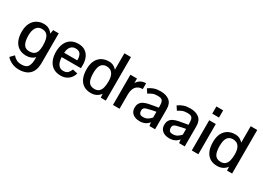

<svg xmlns="http://www.w3.org/2000/svg" viewBox="-17 -1617 3762 2748"><g transform="rotate(30 1864.0 -243.0)"><path d="M277.3 235.8Q209.5 235.8 154.8 209.2Q100.1 182.6 71.3 146.5L129.9 85.9Q152.3 114.3 186.8 134.8Q221.2 155.3 279.3 154.3Q355 153.3 380.6 109.1Q406.2 64.9 406.2 -13.2V-43.9Q381.8 -16.6 346.4 -2.4Q311 11.7 267.6 11.7Q197.8 11.7 147.5 -19.8Q97.2 -51.3 70.3 -111.3Q43.5 -171.4 43.5 -255.9Q43.5 -339.4 72.5 -396.2Q101.6 -453.1 152.1 -482.2Q202.6 -511.2 267.1 -511.2Q316.9 -511.2 353 -489.7Q389.2 -468.3 412.1 -435.1L422.4 -499.5H514.6V-10.7Q514.6 78.6 484.4 132.8Q454.1 187 400.6 211.4Q347.2 235.8 277.3 235.8ZM274.4 -64.9Q327.6 -64.9 356.2 -85.4Q384.8 -106 395.8 -143.8Q406.7 -181.6 406.7 -232.4Q406.7 -301.3 395 -341.8Q383.3 -382.3 363.8 -402.3Q344.2 -422.4 320.8 -428.5Q297.4 -434.6 273.9 -434.6Q216.3 -434.6 184.6 -387.2Q152.8 -339.8 153.3 -254.4Q154.3 -159.2 183.1 -112.1Q211.9 -64.9 274.4 -64.9Z M839.4 11.7Q760.3 11.7 710 -23.4Q659.7 -58.6 635.7 -118.2Q611.8 -177.7 611.8 -250Q611.8 -331.5 638.2 -390.1Q664.6 -448.7 714.6 -480Q764.6 -511.2 835.4 -511.2Q905.3 -511.2 950.4 -480.7Q995.6 -450.2 1017.8 -397.5Q1040 -344.7 1040 -277.8Q1040 -275.9 1039.8 -264.6Q1039.6 -253.4 1039.3 -241.9Q1039.1 -230.5 1038.6 -226.1H720.7Q721.7 -188.5 732.7 -151.4Q743.7 -114.3 769 -89.8Q794.4 -65.4 837.9 -65.4Q888.7 -65.4 913.1 -92Q937.5 -118.7 950.2 -152.8L1031.7 -134.8Q1020.5 -91.3 993.9 -58.3Q967.3 -25.4 928.2 -6.8Q889.2 11.7 839.4 11.7ZM720.7 -297.4H938Q938.5 -365.2 914.6 -399.7Q890.6 -434.1 833 -434.1Q800.3 -434.1 778.6 -420.2Q756.8 -406.2 744.4 -384.5Q731.9 -362.8 726.6 -339.6Q721.2 -316.4 720.7 -297.4Z M1336.9 11.7Q1267.1 11.7 1217.8 -19Q1168.5 -49.8 1142.3 -109.6Q1116.2 -169.4 1116.2 -256.8Q1116.2 -342.3 1145 -398.7Q1173.8 -455.1 1224.1 -483.2Q1274.4 -511.2 1338.9 -511.2Q1383.3 -511.2 1416 -494.4Q1448.7 -477.5 1471.2 -450.2V-722.2H1579.6V-2.4H1496.1L1491.7 -65.4Q1466.8 -28.3 1427.2 -8.3Q1387.7 11.7 1336.9 11.7ZM1344.7 -64.9Q1397.9 -62.5 1426.3 -87.9Q1454.6 -113.3 1465.3 -157.5Q1476.1 -201.7 1476.1 -254.9Q1476.1 -331.1 1455.1 -370.1Q1434.1 -409.2 1403.1 -422.6Q1372.1 -436 1342.3 -434.6Q1282.2 -431.6 1254.6 -388.2Q1227.1 -344.7 1227.1 -255.9Q1227.1 -160.6 1253.7 -114.5Q1280.3 -68.4 1344.7 -64.9Z M1699.2 0V-499.5H1808.1V-424.8Q1835 -467.8 1871.3 -486.8Q1907.7 -505.9 1955.1 -505.9V-409.7Q1901.9 -409.7 1869.4 -386.5Q1836.9 -363.3 1822.5 -325Q1808.1 -286.6 1808.1 -241.2V0Z M2144 11.7Q2099.1 11.7 2063.2 -3.4Q2027.3 -18.6 2006.8 -48.1Q1986.3 -77.6 1986.3 -120.6Q1986.3 -167.5 2004.9 -196.3Q2023.4 -225.1 2056.4 -241.5Q2089.4 -257.8 2133.3 -267.3Q2177.2 -276.9 2228 -284.7L2287.1 -294.4V-313Q2287.1 -355 2280.8 -381.6Q2274.4 -408.2 2254.4 -421.1Q2234.4 -434.1 2192.9 -434.1Q2139.2 -434.1 2106.7 -419.9Q2074.2 -405.8 2043 -385.3Q2043 -385.3 2036.6 -395Q2030.3 -404.8 2021.7 -417.5Q2013.2 -430.2 2006.8 -439.9Q2000.5 -449.7 2000.5 -449.7Q2042.5 -480 2086.9 -495.6Q2131.3 -511.2 2196.8 -511.2Q2286.1 -511.2 2340.8 -468.5Q2395.5 -425.8 2395.5 -332.5V0H2302.2L2293.5 -57.6Q2269 -23.4 2230.2 -5.9Q2191.4 11.7 2144 11.7ZM2157.7 -64.9Q2202.1 -64.9 2232.2 -84Q2262.2 -103 2287.1 -130.9V-226.6L2221.7 -213.9Q2168 -203.1 2138.4 -193.8Q2108.9 -184.6 2097.7 -169.9Q2086.4 -155.3 2087.4 -128.9Q2088.4 -101.1 2102.1 -83Q2115.7 -64.9 2157.7 -64.9Z M2634.3 11.7Q2589.4 11.7 2553.5 -3.4Q2517.6 -18.6 2497.1 -48.1Q2476.6 -77.6 2476.6 -120.6Q2476.6 -167.5 2495.1 -196.3Q2513.7 -225.1 2546.6 -241.5Q2579.6 -257.8 2623.5 -267.3Q2667.5 -276.9 2718.3 -284.7L2777.3 -294.4V-313Q2777.3 -355 2771 -381.6Q2764.6 -408.2 2744.6 -421.1Q2724.6 -434.1 2683.1 -434.1Q2629.4 -434.1 2596.9 -419.9Q2564.5 -405.8 2533.2 -385.3Q2533.2 -385.3 2526.9 -395Q2520.5 -404.8 2512 -417.5Q2503.4 -430.2 2497.1 -439.9Q2490.7 -449.7 2490.7 -449.7Q2532.7 -480 2577.1 -495.6Q2621.6 -511.2 2687 -511.2Q2776.4 -511.2 2831.1 -468.5Q2885.7 -425.8 2885.7 -332.5V0H2792.5L2783.7 -57.6Q2759.3 -23.4 2720.5 -5.9Q2681.6 11.7 2634.3 11.7ZM2647.9 -64.9Q2692.4 -64.9 2722.4 -84Q2752.4 -103 2777.3 -130.9V-226.6L2711.9 -213.9Q2658.2 -203.1 2628.7 -193.8Q2599.1 -184.6 2587.9 -169.9Q2576.7 -155.3 2577.6 -128.9Q2578.6 -101.1 2592.3 -83Q2606 -64.9 2647.9 -64.9Z M3002 0V-499.5H3110.4V0ZM2992.2 -602.5V-721.7H3104V-602.5Z M3424.3 11.7Q3354.5 11.7 3305.2 -19Q3255.9 -49.8 3229.7 -109.6Q3203.6 -169.4 3203.6 -256.8Q3203.6 -342.3 3232.4 -398.7Q3261.2 -455.1 3311.5 -483.2Q3361.8 -511.2 3426.3 -511.2Q3470.7 -511.2 3503.4 -494.4Q3536.1 -477.5 3558.6 -450.2V-722.2H3667V-2.4H3583.5L3579.1 -65.4Q3554.2 -28.3 3514.6 -8.3Q3475.1 11.7 3424.3 11.7ZM3432.1 -64.9Q3485.4 -62.5 3513.7 -87.9Q3542 -113.3 3552.7 -157.5Q3563.5 -201.7 3563.5 -254.9Q3563.5 -331.1 3542.5 -370.1Q3521.5 -409.2 3490.5 -422.6Q3459.5 -436 3429.7 -434.6Q3369.6 -431.6 3342 -388.2Q3314.5 -344.7 3314.5 -255.9Q3314.5 -160.6 3341.1 -114.5Q3367.7 -68.4 3432.1 -64.9Z"/></g></svg>

Font: Pontano Sans
Style: Bold
Weight: 700
Designer: Vernon Adams
Foundry: Vernon Adams
Version: Version 2.001